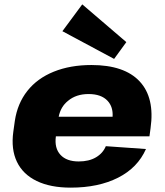

<svg xmlns="http://www.w3.org/2000/svg" viewBox="-20 -849 755 880"><path d="M304 11Q211 11 148 -19.5Q85 -50 57.5 -107.5Q30 -165 41 -245L48 -295Q60 -375 105.5 -432.5Q151 -490 226.5 -520.5Q302 -551 399 -551Q550 -551 620 -476Q690 -401 670 -261L665 -224H236V-223Q229 -170 257 -139.5Q285 -109 341 -109Q388 -109 420 -128Q452 -147 465 -179L649 -166Q611 -80 521 -34.5Q431 11 304 11ZM249 -314H496Q499 -359 473 -387Q444 -418 386 -418Q329 -418 292 -387Q258 -360 249 -314ZM559 -656 503 -579 266 -706 357 -829Z"/></svg>

Font: Pathway Extreme 8pt Thin 12pt ExtraBold
Style: Italic
Weight: 800
Italic angle: -8°
Version: Version 1.001;gftools[0.9.26]